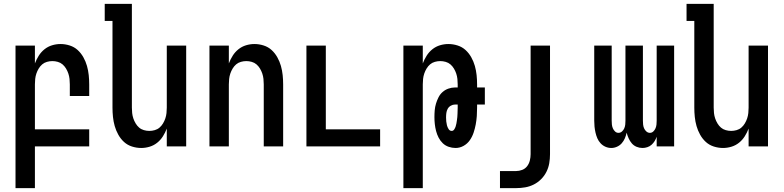

<svg xmlns="http://www.w3.org/2000/svg" viewBox="-20 -755 4040 990"><path d="M60 215V-520H160V-428Q168 -449 180 -468Q192 -487 209.5 -501Q227 -515 248.5 -521.5Q270 -528 292 -528Q316 -528 339.5 -520.5Q363 -513 380.5 -497Q398 -481 410 -459.5Q422 -438 428.5 -415Q435 -392 437.5 -368Q440 -344 440 -320V-260H340V-320Q340 -334 338.5 -348Q337 -362 332.5 -375.5Q328 -389 320.5 -401.5Q313 -414 302.5 -423Q292 -432 278 -436Q264 -440 250 -440Q236 -440 222 -436Q208 -432 197.5 -423Q187 -414 179.5 -401.5Q172 -389 167.5 -375.5Q163 -362 161.5 -348Q160 -334 160 -320V-88H440V0H160V215Z M708 8Q684 8 660.5 0.5Q637 -7 619.5 -23Q602 -39 590 -60.5Q578 -82 571.5 -105Q565 -128 562.5 -152Q560 -176 560 -200V-647H520V-735H660V-200Q660 -186 661.5 -172Q663 -158 667.5 -144.5Q672 -131 679.5 -118.5Q687 -106 697.5 -97Q708 -88 722 -84Q736 -80 750 -80Q764 -80 778 -84Q792 -88 802.5 -97Q813 -106 820.5 -118.5Q828 -131 832.5 -144.5Q837 -158 838.5 -172Q840 -186 840 -200V-520H940V0H840V-92Q832 -71 820 -52Q808 -33 790.5 -19Q773 -5 751.5 1.5Q730 8 708 8Z M1060 0V-520H1160V-428Q1168 -449 1180 -468Q1192 -487 1209.5 -501Q1227 -515 1248.5 -521.5Q1270 -528 1292 -528Q1316 -528 1339.5 -520.5Q1363 -513 1380.5 -497Q1398 -481 1410 -459.5Q1422 -438 1428.5 -415Q1435 -392 1437.5 -368Q1440 -344 1440 -320V0H1340V-320Q1340 -334 1338.5 -348Q1337 -362 1332.5 -375.5Q1328 -389 1320.5 -401.5Q1313 -414 1302.5 -423Q1292 -432 1278 -436Q1264 -440 1250 -440Q1236 -440 1222 -436Q1208 -432 1197.5 -423Q1187 -414 1179.5 -401.5Q1172 -389 1167.5 -375.5Q1163 -362 1161.5 -348Q1160 -334 1160 -320V0Z M1560 0V-520H1660V-88H1940V0Z M2060 215V-520H2160V-428Q2168 -449 2180 -468Q2192 -487 2209.5 -501Q2227 -515 2248.5 -521.5Q2270 -528 2292 -528Q2316 -528 2339.5 -520.5Q2363 -513 2380.5 -497Q2398 -481 2410 -459.5Q2422 -438 2428.5 -415Q2435 -392 2437.5 -368Q2440 -344 2440 -320V-304H2480V-216H2440V-200Q2440 -178 2438.5 -156.5Q2437 -135 2433 -113.5Q2429 -92 2422 -71Q2415 -50 2402.5 -32Q2390 -14 2370.5 -3Q2351 8 2329 8Q2311 8 2293.5 2Q2276 -4 2263 -16.5Q2250 -29 2241.5 -45.5Q2233 -62 2228.5 -79.5Q2224 -97 2222 -115Q2220 -133 2220 -151Q2220 -169 2221.5 -186.5Q2223 -204 2228 -220.5Q2233 -237 2241 -253Q2249 -269 2262 -280.5Q2275 -292 2292 -298Q2309 -304 2326 -304H2340V-320Q2340 -334 2338.5 -348Q2337 -362 2332.5 -375.5Q2328 -389 2320.5 -401.5Q2313 -414 2302.5 -423Q2292 -432 2278 -436Q2264 -440 2250 -440Q2236 -440 2222 -436Q2208 -432 2197.5 -423Q2187 -414 2179.5 -401.5Q2172 -389 2167.5 -375.5Q2163 -362 2161.5 -348Q2160 -334 2160 -320V215ZM2309 -80Q2317 -80 2322 -87.5Q2327 -95 2329.5 -103Q2332 -111 2333.5 -119Q2335 -127 2336 -135Q2337 -143 2338 -151Q2339 -159 2339 -167.5Q2339 -176 2339.5 -184Q2340 -192 2340 -200V-216H2326Q2315 -216 2304.5 -210Q2294 -204 2288.5 -194Q2283 -184 2281.5 -172.5Q2280 -161 2280 -149Q2280 -139 2281 -129Q2282 -119 2284.5 -109Q2287 -99 2293 -89.5Q2299 -80 2309 -80Z M2641 215H2558V127H2641Q2657 127 2672.5 121Q2688 115 2698 102Q2708 89 2712 72.5Q2716 56 2716 40V-520H2816V40Q2816 64 2812 87Q2808 110 2797.5 131Q2787 152 2770 169Q2753 186 2732 196.5Q2711 207 2688 211Q2665 215 2641 215Z M3132 8Q3116 8 3101.5 1.5Q3087 -5 3076.5 -16.5Q3066 -28 3060 -42Q3054 -56 3050.5 -71.5Q3047 -87 3045.5 -102Q3044 -117 3044 -133V-520H3134V-133Q3134 -123 3135 -113Q3136 -103 3140 -93.5Q3144 -84 3151.5 -77Q3159 -70 3169 -70Q3179 -70 3187 -77Q3195 -84 3199 -93.5Q3203 -103 3204 -113Q3205 -123 3205 -133V-520H3295V-133Q3295 -123 3296 -113Q3297 -103 3301 -93.5Q3305 -84 3313 -77Q3321 -70 3331 -70Q3341 -70 3348.5 -77Q3356 -84 3360 -93.5Q3364 -103 3365 -113Q3366 -123 3366 -133V-520H3456V0H3366V-50Q3362 -38 3355.5 -27.5Q3349 -17 3339.5 -8.5Q3330 0 3317.5 4Q3305 8 3293 8Q3277 8 3262.5 2Q3248 -4 3238 -15.5Q3228 -27 3221.5 -41.5Q3215 -56 3211 -71Q3208 -56 3202 -42Q3196 -28 3186 -16.5Q3176 -5 3161.5 1.5Q3147 8 3132 8Z M3708 8Q3684 8 3660.5 0.5Q3637 -7 3619.5 -23Q3602 -39 3590 -60.5Q3578 -82 3571.5 -105Q3565 -128 3562.5 -152Q3560 -176 3560 -200V-647H3520V-735H3660V-200Q3660 -186 3661.5 -172Q3663 -158 3667.5 -144.5Q3672 -131 3679.5 -118.5Q3687 -106 3697.5 -97Q3708 -88 3722 -84Q3736 -80 3750 -80Q3764 -80 3778 -84Q3792 -88 3802.5 -97Q3813 -106 3820.5 -118.5Q3828 -131 3832.5 -144.5Q3837 -158 3838.5 -172Q3840 -186 3840 -200V-520H3940V0H3840V-92Q3832 -71 3820 -52Q3808 -33 3790.5 -19Q3773 -5 3751.5 1.5Q3730 8 3708 8Z"/></svg>

Font: Iosevka Term Curly Semibold
Style: Regular
Weight: 600
Designer: Belleve Invis
Foundry: Belleve Invis
Version: Version 32.3.0